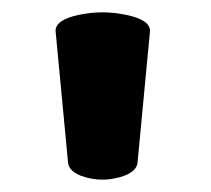

<svg xmlns="http://www.w3.org/2000/svg" viewBox="-20 -713 341 311"><path d="M118 -426Q90 -434 90 -452L70 -663Q70 -681 108 -689Q127 -693 146 -693Q165 -693 184 -689Q223 -681 223 -663L203 -452Q203 -434 174 -426Q160 -422 146 -422Q132 -422 118 -426Z"/></svg>

Font: Lilita One
Style: Regular
Weight: 400
Designer: Juan Montoreano
Foundry: Juan Montoreano
Version: Version 1.002